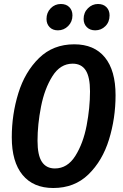

<svg xmlns="http://www.w3.org/2000/svg" viewBox="-20 -927 616 962"><path d="M559 -450Q559 -334 526 -227.5Q493 -121 423 -53Q353 15 247 15Q147 15 93 -50.5Q39 -116 39 -239Q39 -354 72 -460.5Q105 -567 175.5 -636Q246 -705 352 -705Q452 -705 505.5 -639.5Q559 -574 559 -450ZM168 -222Q168 -149 190 -116Q212 -83 255 -83Q318 -83 357.5 -146Q397 -209 414 -298Q431 -387 431 -469Q431 -541 409.5 -574.5Q388 -608 344 -608Q282 -608 242.5 -545Q203 -482 185.5 -392.5Q168 -303 168 -222ZM213 -832Q213 -864 234 -885.5Q255 -907 285 -907Q312 -907 327.5 -891Q343 -875 343 -850Q343 -818 321.5 -796.5Q300 -775 270 -775Q244 -775 228.5 -791Q213 -807 213 -832ZM399 -832Q399 -864 420.5 -885.5Q442 -907 471 -907Q498 -907 513.5 -891Q529 -875 529 -850Q529 -817 508 -796Q487 -775 457 -775Q431 -775 415 -791Q399 -807 399 -832Z"/></svg>

Font: Fira Sans Extra Condensed Medium
Style: Italic
Weight: 500
Width: 3
Italic angle: -8°
Designer: Carrois Corporate & Edenspiekermann AG
Foundry: Carrois Corporate GbR & Edenspiekermann AG
Version: Version 4.203